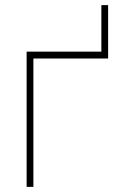

<svg xmlns="http://www.w3.org/2000/svg" viewBox="-20 -730 470 750"><path d="M402.3 -501.5H110.4V0H84V-528.3H376V-710H402.3Z"/></svg>

Font: Roboto Thin
Style: Regular
Weight: 250
Designer: Google
Version: Version 2.134; 2016